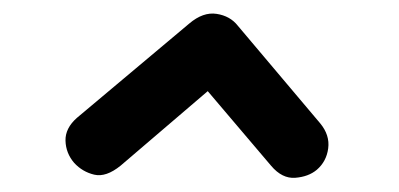

<svg xmlns="http://www.w3.org/2000/svg" viewBox="-20 -576 575 277"><path d="M154 -337Q133 -320 116 -324Q99 -328 87 -341Q75 -355 74.5 -373Q74 -391 91 -406L253 -542Q273 -559 292.5 -556Q312 -553 323 -539L442 -398Q456 -381 453.5 -362Q451 -343 437 -331Q425 -321 406 -319.5Q387 -318 371 -337L264 -463L299 -461Z"/></svg>

Font: Edu SA Beginner
Style: Bold
Weight: 700
Version: Version 1.003